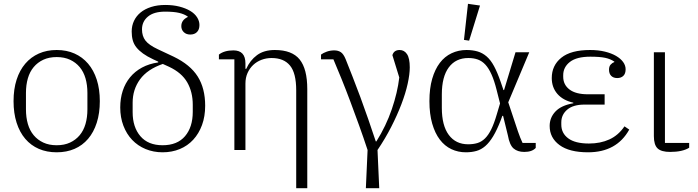

<svg xmlns="http://www.w3.org/2000/svg" viewBox="-20 -786 3659 1006"><path d="M277 -25Q317 -25 347 -39Q377 -53 397.5 -77.5Q418 -102 428 -136.5Q438 -171 438 -213V-299Q438 -341 428 -375.5Q418 -410 397.5 -434.5Q377 -459 347 -473Q317 -487 277 -487Q237 -487 207 -473Q177 -459 156.5 -434.5Q136 -410 126 -375.5Q116 -341 116 -299V-213Q116 -171 126 -136.5Q136 -102 156.5 -77.5Q177 -53 207 -39Q237 -25 277 -25ZM277 12Q225 12 183.5 -6Q142 -24 112.5 -58.5Q83 -93 67 -143Q51 -193 51 -256Q51 -319 67 -368.5Q83 -418 112.5 -452.5Q142 -487 183.5 -505.5Q225 -524 277 -524Q329 -524 370.5 -505.5Q412 -487 441.5 -452.5Q471 -418 487 -368.5Q503 -319 503 -256Q503 -193 487 -143Q471 -93 441.5 -58.5Q412 -24 370.5 -6Q329 12 277 12Z M832 12Q784 12 743 -5Q702 -22 672.5 -53Q643 -84 626.5 -127.5Q610 -171 610 -223Q610 -270 623 -310Q636 -350 661.5 -381Q687 -412 724 -432Q761 -452 809 -459V-463L783 -475Q751 -490 729.5 -505.5Q708 -521 694.5 -538Q681 -555 675.5 -575.5Q670 -596 670 -621Q670 -651 682 -676.5Q694 -702 716.5 -720.5Q739 -739 772 -749.5Q805 -760 846 -760Q887 -760 920 -751.5Q953 -743 976.5 -729Q1000 -715 1012.5 -695.5Q1025 -676 1025 -655Q1025 -631 1012 -618Q999 -605 977 -605Q956 -605 943 -617.5Q930 -630 930 -649Q930 -681 964 -697V-699Q946 -712 918.5 -718.5Q891 -725 845 -725Q786 -725 755 -699Q724 -673 724 -632Q724 -597 742 -573.5Q760 -550 807 -528L890 -489Q977 -447 1016 -385Q1055 -323 1055 -232Q1055 -176 1038.5 -131Q1022 -86 992.5 -54Q963 -22 922 -5Q881 12 832 12ZM832 -25Q909 -25 949.5 -72.5Q990 -120 990 -200V-237Q990 -304 961 -354.5Q932 -405 866 -436L833 -451Q752 -423 713.5 -370Q675 -317 675 -248V-198Q675 -120 715.5 -72.5Q756 -25 832 -25Z M1208 -475H1127V-500Q1155 -522 1203 -522Q1266 -522 1266 -454V-425H1270Q1290 -470 1326.5 -497Q1363 -524 1420 -524Q1510 -524 1550 -474.5Q1590 -425 1590 -319V200H1532V-313Q1532 -403 1499.5 -442.5Q1467 -482 1403 -482Q1375 -482 1350 -472.5Q1325 -463 1306.5 -445.5Q1288 -428 1277 -403.5Q1266 -379 1266 -348V0H1208Z M1906 0Q1885 -64 1861.5 -129Q1838 -194 1815 -255.5Q1792 -317 1769.5 -372.5Q1747 -428 1727 -475H1662V-500Q1674 -509 1692.5 -515.5Q1711 -522 1731 -522Q1752 -522 1766 -512.5Q1780 -503 1791 -476Q1807 -436 1827 -385Q1847 -334 1868 -277.5Q1889 -221 1909.5 -161.5Q1930 -102 1949 -45H1952Q2003 -126 2033 -214Q2063 -302 2072 -380L2036 -497Q2044 -524 2074 -524Q2098 -524 2112.5 -502.5Q2127 -481 2127 -433Q2127 -397 2116 -347Q2105 -297 2083 -239.5Q2061 -182 2029.5 -120.5Q1998 -59 1958 0L1967 200H1897Z M2787 -11Q2768 10 2727 10Q2692 10 2671 -8Q2650 -26 2641 -77L2616 -179H2612L2604 -157Q2584 -105 2564 -72Q2544 -39 2522.5 -20.5Q2501 -2 2476 5Q2451 12 2421 12Q2380 12 2345 -4.5Q2310 -21 2284.5 -54.5Q2259 -88 2244.5 -138.5Q2230 -189 2230 -256Q2230 -323 2244.5 -373Q2259 -423 2284.5 -456.5Q2310 -490 2346 -507Q2382 -524 2424 -524Q2456 -524 2482 -516.5Q2508 -509 2529.5 -490.5Q2551 -472 2568.5 -439.5Q2586 -407 2603 -358L2618 -314H2621L2681 -512H2753L2643 -250L2694 -97Q2700 -80 2706 -64.5Q2712 -49 2718 -37H2787ZM2582 -315Q2570 -363 2555.5 -395.5Q2541 -428 2523.5 -447Q2506 -466 2484 -474Q2462 -482 2434 -482Q2368 -482 2331.5 -433Q2295 -384 2295 -291V-221Q2295 -128 2331.5 -79Q2368 -30 2433 -30Q2460 -30 2481.5 -36.5Q2503 -43 2521 -60.5Q2539 -78 2554 -108.5Q2569 -139 2583 -187L2600 -244ZM2411 -577 2432 -766 2495 -757 2438 -573Z M3061 12Q2963 12 2911.5 -26Q2860 -64 2860 -126Q2860 -170 2890.5 -202Q2921 -234 2984 -245V-248Q2930 -260 2900.5 -294Q2871 -328 2871 -377Q2871 -443 2921 -483.5Q2971 -524 3072 -524Q3115 -524 3149.5 -515.5Q3184 -507 3208 -493Q3232 -479 3245 -461Q3258 -443 3258 -423Q3258 -400 3246 -388.5Q3234 -377 3214 -377Q3194 -377 3182.5 -388.5Q3171 -400 3171 -421Q3171 -438 3179.5 -447.5Q3188 -457 3199 -461V-463Q3179 -477 3151 -483Q3123 -489 3073 -489Q3001 -489 2966 -461.5Q2931 -434 2931 -392V-384Q2931 -342 2964 -317Q2997 -292 3060 -292H3148V-238H3043Q2983 -238 2952 -211.5Q2921 -185 2921 -145V-133Q2921 -88 2957.5 -61Q2994 -34 3066 -34Q3126 -34 3173 -55.5Q3220 -77 3252 -124L3277 -107Q3211 12 3061 12Z M3464 -512V-37H3591V-12Q3556 10 3491 10Q3445 10 3425.5 -8.5Q3406 -27 3406 -73V-512Z"/></svg>

Font: IBM Plex Serif Light
Style: Regular
Weight: 300
Designer: Mike Abbink, Paul van der Laan, Pieter van Rosmalen
Foundry: Bold Monday
Version: Version 3.001